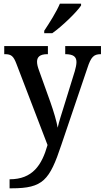

<svg xmlns="http://www.w3.org/2000/svg" viewBox="-20 -786 568 1042"><path d="M220 -619V-606H264C318 -644 397 -721 420 -756V-766H305C286 -721 248 -661 220 -619ZM32 187V236H43C214 236 249 192 313 0L454 -416C474 -478 489 -491 525 -492H528V-536H334V-492H337C376 -491 395 -480 395 -449C395 -436 391 -417 386 -400L326 -206C314 -167 301 -129 293 -93C288 -125 271 -182 253 -233L192 -403C185 -422 181 -437 181 -451C181 -477 197 -492 237 -492H240V-536H3V-492H6C41 -492 53 -482 69 -440L238 1C207 110 157 187 32 187Z"/></svg>

Font: Noto Serif Devanagari SemiCondensed Medium
Style: Regular
Weight: 500
Width: 4
Designer: Universal Thirst, Indian Type Foundry and the Monotype Design Team
Foundry: Monotype Imaging Inc.
Version: Version 2.004